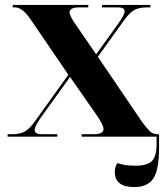

<svg xmlns="http://www.w3.org/2000/svg" viewBox="-20 -556 670 781"><path d="M11 0H213V-10H151Q121 -10 121 -27Q121 -43 149 -82L265 -243L375 -85Q401 -47 401 -31Q401 -10 362 -10H312V0H627V-10H622Q603 -10 591 -21Q579 -32 560 -57L378 -325L485 -474Q506 -503 525 -514.5Q544 -526 580 -526H592V-536H395V-526H459Q487 -526 487 -510Q487 -496 459 -457L371 -335L290 -453Q263 -491 263 -506Q263 -526 303 -526H339V-536H32V-526H41Q71 -526 104 -478L258 -252L121 -61Q100 -32 81 -21Q62 -10 28 -10H11ZM527 205Q579 205 603 171Q627 137 627 46V-10H617V30Q617 80 598 99Q579 118 531 118Q483 118 458 107Q447 121 447 144Q447 205 527 205Z"/></svg>

Font: Noto Serif Display SemiCondensed Extra
Style: Regular
Weight: 800
Width: 4
Designer: Monotype Design Team
Foundry: Monotype Imaging Inc.
Version: Version 1.900